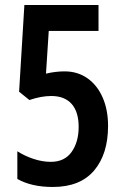

<svg xmlns="http://www.w3.org/2000/svg" viewBox="-20 -734 494 764"><path d="M237 -450Q289 -450 328 -422.5Q367 -395 388.5 -346Q410 -297 410 -233Q410 -121 354.5 -55.5Q299 10 190 10Q105 10 49 -22V-132Q79 -113 114 -101.5Q149 -90 182 -90Q237 -90 265 -129.5Q293 -169 293 -229Q293 -289 265 -320.5Q237 -352 184 -352Q144 -352 97 -336L56 -369L77 -714H372V-611H174L163 -441Q184 -446 202.5 -448Q221 -450 237 -450Z"/></svg>

Font: Noto Sans Arabic ExtCond SemBd
Style: Regular
Weight: 600
Width: 2
Designer: Monotype Design Team, Nadine Chahine, Nizar Qandah and Khaled Hosny
Foundry: Monotype Imaging Inc.
Version: Version 2.012; ttfautohint (v1.8.4.7-5d5b)